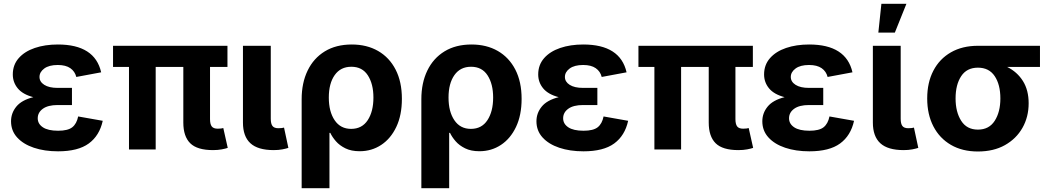

<svg xmlns="http://www.w3.org/2000/svg" viewBox="-20 -787 5514 1011"><path d="M285.6 9.8Q214.4 9.8 158.4 -9Q102.5 -27.8 70.3 -63.2Q38.1 -98.6 38.1 -148.4Q38.1 -191.4 65.9 -225.6Q93.8 -259.8 155.3 -275.4Q99.6 -290 73.5 -321.8Q47.4 -353.5 47.4 -395Q47.4 -445.3 78.4 -480.7Q109.4 -516.1 163.1 -534.4Q216.8 -552.7 284.7 -552.7Q479.5 -552.7 512.7 -406.2L381.8 -381.8Q374.5 -411.1 350.3 -428Q326.2 -444.8 284.2 -444.8Q238.3 -444.8 213.1 -426.3Q188 -407.7 188 -381.8Q188 -356.4 213.1 -340.3Q238.3 -324.2 283.2 -324.2H358.9V-233.9H283.2Q232.9 -233.9 205.8 -214.4Q178.7 -194.8 178.7 -164.1Q178.7 -134.8 205.8 -116.7Q232.9 -98.6 286.1 -98.6Q337.4 -98.6 360.6 -116.9Q383.8 -135.3 391.6 -173.8L521 -150.9Q503.9 -72.8 447.5 -31.5Q391.1 9.8 285.6 9.8Z M1101.6 3.4Q1018.1 3.4 981.7 -32.7Q945.3 -68.8 945.3 -141.6V-434.6H799.8V0H659.2V-434.6H575.2V-545.9H1177.7V-434.6H1085.9V-159.7Q1085.9 -133.3 1095 -121.3Q1104 -109.4 1126.5 -109.4Q1138.2 -109.4 1144.5 -110.4Q1150.9 -111.3 1155.8 -112.8L1179.2 -8.3Q1168 -4.4 1147.7 -0.5Q1127.4 3.4 1101.6 3.4Z M1421.4 3.4Q1337.9 3.4 1298.6 -32.7Q1259.3 -68.8 1259.3 -141.6V-545.9H1405.8V-161.6Q1405.8 -135.3 1414.8 -123.5Q1423.8 -111.8 1445.8 -111.8Q1457.5 -111.8 1464.1 -112.8Q1470.7 -113.8 1475.6 -115.2L1498.5 -8.3Q1486.8 -4.4 1466.8 -0.5Q1446.8 3.4 1421.4 3.4Z M1568.4 204.1V-264.6Q1568.4 -350.6 1599.9 -415.5Q1631.3 -480.5 1690.4 -516.6Q1749.5 -552.7 1832.5 -552.7Q1911.6 -552.7 1970.9 -518.6Q2030.3 -484.4 2063.2 -420.4Q2096.2 -356.4 2096.2 -266.6Q2096.2 -180.7 2066.9 -118.9Q2037.6 -57.1 1987.3 -23.9Q1937 9.3 1874 9.3Q1829.6 9.3 1798.8 -5.9Q1768.1 -21 1748.8 -43.2Q1729.5 -65.4 1719.2 -87.4H1714.8V204.1ZM1829.1 -108.4Q1886.2 -108.4 1916.3 -154.3Q1946.3 -200.2 1946.3 -273.4Q1946.3 -344.7 1917 -390.1Q1887.7 -435.5 1830.1 -435.5Q1773.4 -435.5 1742.4 -391.6Q1711.4 -347.7 1711.4 -273.4Q1711.4 -199.2 1742.2 -153.8Q1772.9 -108.4 1829.1 -108.4Z M2198.7 204.1V-264.6Q2198.7 -350.6 2230.2 -415.5Q2261.7 -480.5 2320.8 -516.6Q2379.9 -552.7 2462.9 -552.7Q2542 -552.7 2601.3 -518.6Q2660.6 -484.4 2693.6 -420.4Q2726.6 -356.4 2726.6 -266.6Q2726.6 -180.7 2697.3 -118.9Q2668 -57.1 2617.7 -23.9Q2567.4 9.3 2504.4 9.3Q2460 9.3 2429.2 -5.9Q2398.4 -21 2379.2 -43.2Q2359.9 -65.4 2349.6 -87.4H2345.2V204.1ZM2459.5 -108.4Q2516.6 -108.4 2546.6 -154.3Q2576.7 -200.2 2576.7 -273.4Q2576.7 -344.7 2547.4 -390.1Q2518.1 -435.5 2460.4 -435.5Q2403.8 -435.5 2372.8 -391.6Q2341.8 -347.7 2341.8 -273.4Q2341.8 -199.2 2372.6 -153.8Q2403.3 -108.4 2459.5 -108.4Z M3052.2 9.8Q2981 9.8 2925 -9Q2869.1 -27.8 2836.9 -63.2Q2804.7 -98.6 2804.7 -148.4Q2804.7 -191.4 2832.5 -225.6Q2860.4 -259.8 2921.9 -275.4Q2866.2 -290 2840.1 -321.8Q2814 -353.5 2814 -395Q2814 -445.3 2845 -480.7Q2876 -516.1 2929.7 -534.4Q2983.4 -552.7 3051.3 -552.7Q3246.1 -552.7 3279.3 -406.2L3148.4 -381.8Q3141.1 -411.1 3116.9 -428Q3092.8 -444.8 3050.8 -444.8Q3004.9 -444.8 2979.7 -426.3Q2954.6 -407.7 2954.6 -381.8Q2954.6 -356.4 2979.7 -340.3Q3004.9 -324.2 3049.8 -324.2H3125.5V-233.9H3049.8Q2999.5 -233.9 2972.4 -214.4Q2945.3 -194.8 2945.3 -164.1Q2945.3 -134.8 2972.4 -116.7Q2999.5 -98.6 3052.7 -98.6Q3104 -98.6 3127.2 -116.9Q3150.4 -135.3 3158.2 -173.8L3287.6 -150.9Q3270.5 -72.8 3214.1 -31.5Q3157.7 9.8 3052.2 9.8Z M3868.2 3.4Q3784.7 3.4 3748.3 -32.7Q3711.9 -68.8 3711.9 -141.6V-434.6H3566.4V0H3425.8V-434.6H3341.8V-545.9H3944.3V-434.6H3852.5V-159.7Q3852.5 -133.3 3861.6 -121.3Q3870.6 -109.4 3893.1 -109.4Q3904.8 -109.4 3911.1 -110.4Q3917.5 -111.3 3922.4 -112.8L3945.8 -8.3Q3934.6 -4.4 3914.3 -0.5Q3894 3.4 3868.2 3.4Z M4241.7 9.8Q4170.4 9.8 4114.5 -9Q4058.6 -27.8 4026.4 -63.2Q3994.1 -98.6 3994.1 -148.4Q3994.1 -191.4 4022 -225.6Q4049.8 -259.8 4111.3 -275.4Q4055.7 -290 4029.5 -321.8Q4003.4 -353.5 4003.4 -395Q4003.4 -445.3 4034.4 -480.7Q4065.4 -516.1 4119.1 -534.4Q4172.9 -552.7 4240.7 -552.7Q4435.5 -552.7 4468.8 -406.2L4337.9 -381.8Q4330.6 -411.1 4306.4 -428Q4282.2 -444.8 4240.2 -444.8Q4194.3 -444.8 4169.2 -426.3Q4144 -407.7 4144 -381.8Q4144 -356.4 4169.2 -340.3Q4194.3 -324.2 4239.3 -324.2H4314.9V-233.9H4239.3Q4189 -233.9 4161.9 -214.4Q4134.8 -194.8 4134.8 -164.1Q4134.8 -134.8 4161.9 -116.7Q4189 -98.6 4242.2 -98.6Q4293.5 -98.6 4316.7 -116.9Q4339.8 -135.3 4347.7 -173.8L4477.1 -150.9Q4460 -72.8 4403.6 -31.5Q4347.2 9.8 4241.7 9.8Z M4738.3 3.4Q4654.8 3.4 4615.5 -32.7Q4576.2 -68.8 4576.2 -141.6V-545.9H4722.7V-161.6Q4722.7 -135.3 4731.7 -123.5Q4740.7 -111.8 4762.7 -111.8Q4774.4 -111.8 4781 -112.8Q4787.6 -113.8 4792.5 -115.2L4815.4 -8.3Q4803.7 -4.4 4783.7 -0.5Q4763.7 3.4 4738.3 3.4ZM4605 -615.2 4621.1 -767.1H4752.9L4691.9 -615.2Z M5129.4 10.7Q5046.9 10.7 4987.1 -24.2Q4927.2 -59.1 4894.8 -121.8Q4862.3 -184.6 4862.3 -268.6Q4862.3 -352.5 4894.8 -414.8Q4927.2 -477.1 4987.3 -511.5Q5047.4 -545.9 5129.4 -545.9H5456.1V-434.6H5283.2Q5336.4 -408.2 5366.5 -360.1Q5396.5 -312 5396.5 -243.2Q5396.5 -171.4 5364 -114Q5331.5 -56.6 5271.7 -22.9Q5211.9 10.7 5129.4 10.7ZM5129.4 -430.7Q5070.8 -430.7 5041.3 -386Q5011.7 -341.3 5011.7 -268.6Q5011.7 -197.3 5041.3 -150.9Q5070.8 -104.5 5129.4 -104.5Q5188 -104.5 5217.8 -150.9Q5247.6 -197.3 5247.6 -268.6Q5247.6 -341.3 5217.8 -386Q5188 -430.7 5129.4 -430.7Z"/></svg>

Font: Inter
Style: Bold
Weight: 700
Designer: Rasmus Andersson
Foundry: rsms
Version: Version 4.001;git-9221beed3